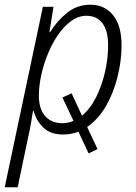

<svg xmlns="http://www.w3.org/2000/svg" viewBox="-49 -561 577 815"><path d="M-29 234 133 -532H178L161 -425H164Q193 -472 235.5 -506.5Q278 -541 335 -541Q395 -541 431 -496.5Q467 -452 467 -369Q467 -305 450.5 -237Q434 -169 401.5 -112Q369 -55 321 -22L365 72L327 90L284 -2Q253 10 219 10Q165 10 134.5 -20Q104 -50 94 -90H91Q87 -65 82 -35Q77 -5 71 19L26 234ZM216 -38Q240 -38 263 -48L216 -147L255 -165L299 -70Q335 -100 359.5 -149.5Q384 -199 397 -256.5Q410 -314 410 -369Q410 -430 386 -462Q362 -494 318 -494Q284 -494 253.5 -472Q223 -450 198 -414Q173 -378 154.5 -333Q136 -288 126 -241.5Q116 -195 116 -154Q116 -99 142.5 -68.5Q169 -38 216 -38Z"/></svg>

Font: Noto Sans SemiCondensed Light
Style: Italic
Weight: 300
Width: 4
Italic angle: -12°
Designer: Monotype Design Team
Foundry: Monotype Imaging Inc.
Version: Version 2.013; ttfautohint (v1.8.4.7-5d5b)